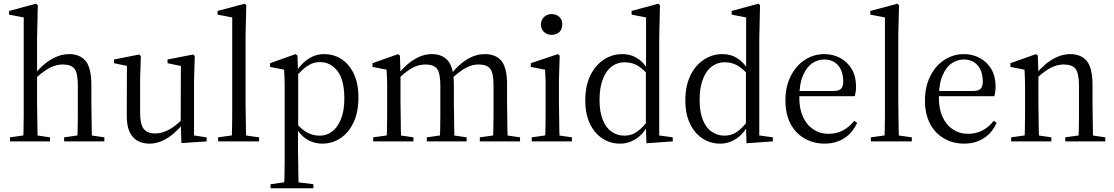

<svg xmlns="http://www.w3.org/2000/svg" viewBox="-20 -763 6012 1036"><path d="M34 0H250V-22L154 -36H133L34 -22ZM105 0H184Q183 -23 182 -61Q181 -99 181 -140Q180 -180 180 -211V-361V-366V-555L184 -735L174 -743L29 -704V-684L108 -669V-211Q108 -180 108 -140Q107 -99 107 -61Q106 -23 105 0ZM326 0H543V-22L446 -36H426L326 -22ZM396 0H477Q476 -23 475 -61Q474 -98 474 -139Q473 -179 473 -211V-304Q473 -395 443 -433Q412 -471 353 -471Q317 -471 283 -456Q249 -441 220 -417Q190 -392 169 -364H163L174 -343Q201 -367 225 -383Q248 -399 272 -407Q295 -415 319 -415Q363 -415 382 -392Q400 -368 400 -302V-211Q400 -179 400 -139Q399 -98 399 -61Q398 -23 396 0Z M787 12Q822 12 855 -3Q887 -17 916 -42Q944 -66 966 -94H973L963 -118Q938 -94 914 -77Q889 -60 866 -52Q842 -43 817 -43Q775 -43 756 -67Q736 -91 736 -156V-334L740 -460L732 -469L595 -442V-422L686 -403L665 -430L664 -140Q664 -59 697 -24Q729 12 787 12ZM959 9 1095 0V-22L1027 -32V-334L1031 -460L1023 -469L884 -442V-422L956 -407L955 -98V-96Z M1157 0H1378V-22L1278 -36H1258L1157 -22ZM1230 0H1309Q1308 -27 1307 -64Q1306 -101 1306 -140Q1305 -179 1305 -211V-571L1309 -735L1300 -743L1154 -704V-684L1233 -669V-211Q1233 -179 1233 -140Q1232 -101 1232 -64Q1231 -27 1230 0Z M1440 253H1671V231L1560 217H1541L1440 231ZM1513 253H1592Q1591 226 1590 189Q1589 153 1589 113Q1588 74 1588 41V-72L1589 -77V-375L1588 -378L1585 -463L1575 -471L1437 -422V-402L1513 -387Q1514 -367 1515 -348Q1515 -329 1516 -308Q1516 -286 1516 -258V41Q1516 74 1516 113Q1515 153 1515 189Q1514 226 1513 253ZM1719 12Q1774 12 1818 -18Q1862 -47 1888 -103Q1914 -158 1914 -237Q1914 -313 1889 -365Q1864 -417 1823 -444Q1781 -471 1730 -471Q1697 -471 1669 -459Q1640 -446 1617 -424Q1593 -402 1575 -371H1559L1566 -336Q1590 -366 1613 -387Q1635 -407 1659 -418Q1682 -428 1707 -428Q1763 -428 1801 -380Q1838 -331 1838 -232Q1838 -165 1820 -121Q1802 -76 1773 -54Q1743 -31 1706 -31Q1666 -31 1634 -50Q1601 -69 1564 -114L1556 -81H1572Q1592 -47 1616 -26Q1640 -5 1666 3Q1692 12 1719 12Z M1994 0H2211V-22L2115 -36H2094L1994 -22ZM2065 0H2145Q2144 -23 2143 -61Q2142 -99 2142 -140Q2141 -180 2141 -211V-357V-361L2138 -463L2128 -471L1990 -422V-402L2066 -387Q2067 -367 2068 -348Q2068 -329 2069 -308Q2069 -286 2069 -258V-211Q2069 -180 2069 -140Q2068 -99 2068 -61Q2067 -23 2065 0ZM2283 0H2498V-22L2402 -36H2382L2283 -22ZM2352 0H2432Q2431 -23 2431 -61Q2430 -98 2430 -139Q2429 -179 2429 -211V-304Q2429 -395 2399 -433Q2369 -471 2310 -471Q2274 -471 2241 -456Q2207 -440 2179 -416Q2150 -391 2129 -363H2123L2134 -343Q2160 -367 2183 -383Q2206 -399 2229 -407Q2252 -415 2276 -415Q2320 -415 2338 -392Q2356 -368 2356 -302V-211Q2356 -179 2356 -139Q2355 -98 2355 -61Q2354 -23 2352 0ZM2569 0H2786V-22L2689 -36H2669L2569 -22ZM2639 0H2720Q2719 -23 2718 -61Q2717 -98 2717 -139Q2716 -179 2716 -211V-307Q2716 -397 2686 -434Q2655 -471 2597 -471Q2561 -471 2528 -457Q2494 -442 2465 -417Q2436 -392 2414 -363H2409L2421 -343Q2448 -367 2471 -383Q2494 -399 2517 -407Q2539 -415 2563 -415Q2607 -415 2625 -392Q2643 -369 2643 -303V-211V-139Q2643 -98 2642 -61Q2641 -23 2639 0Z M2849 0H3066V-22L2969 -36H2949L2849 -22ZM2920 0H3000Q2999 -23 2998 -61Q2997 -99 2997 -140Q2996 -180 2996 -211V-334L3000 -463L2990 -471L2844 -422V-402L2921 -387Q2923 -357 2924 -328Q2924 -299 2924 -258V-211Q2924 -180 2924 -140Q2923 -99 2923 -61Q2922 -23 2920 0ZM2956 -575Q2981 -575 2998 -590Q3014 -605 3014 -631Q3014 -656 2998 -672Q2981 -687 2956 -687Q2933 -687 2916 -672Q2899 -656 2899 -631Q2899 -605 2916 -590Q2933 -575 2956 -575Z M3326 12Q3360 12 3388 -1Q3416 -13 3438 -35Q3460 -57 3476 -86H3489L3482 -120Q3452 -78 3421 -55Q3390 -31 3350 -31Q3311 -31 3281 -52Q3250 -72 3233 -115Q3215 -158 3215 -224Q3215 -293 3234 -339Q3252 -384 3283 -406Q3313 -427 3349 -427Q3387 -427 3417 -411Q3447 -394 3486 -351L3493 -382H3479Q3460 -416 3437 -435Q3414 -454 3389 -463Q3364 -471 3337 -471Q3283 -471 3238 -441Q3192 -411 3165 -355Q3138 -299 3138 -221Q3138 -146 3164 -94Q3189 -42 3232 -15Q3274 12 3326 12ZM3468 10 3610 0V-22L3537 -32V-555L3541 -735L3532 -743L3388 -704V-684L3466 -669V-388L3465 -379V-89V-87Z M3866 12Q3900 12 3928 -1Q3956 -13 3978 -35Q4000 -57 4016 -86H4029L4022 -120Q3992 -78 3961 -55Q3930 -31 3890 -31Q3851 -31 3821 -52Q3790 -72 3773 -115Q3755 -158 3755 -224Q3755 -293 3774 -339Q3792 -384 3823 -406Q3853 -427 3889 -427Q3927 -427 3957 -411Q3987 -394 4026 -351L4033 -382H4019Q4000 -416 3977 -435Q3954 -454 3929 -463Q3904 -471 3877 -471Q3823 -471 3778 -441Q3732 -411 3705 -355Q3678 -299 3678 -221Q3678 -146 3704 -94Q3729 -42 3772 -15Q3814 12 3866 12ZM4008 10 4150 0V-22L4077 -32V-555L4081 -735L4072 -743L3928 -704V-684L4006 -669V-388L4005 -379V-89V-87Z M4430 12Q4470 12 4503 -1Q4536 -13 4562 -38Q4587 -62 4605 -100L4589 -111Q4563 -78 4530 -60Q4496 -41 4450 -41Q4404 -41 4369 -65Q4333 -88 4313 -132Q4293 -175 4293 -236Q4293 -311 4313 -356Q4332 -401 4363 -422Q4394 -442 4427 -442Q4459 -442 4482 -428Q4505 -413 4518 -386Q4530 -359 4530 -322Q4530 -298 4519 -285Q4508 -272 4476 -272H4247V-244H4592Q4595 -254 4597 -267Q4599 -280 4599 -296Q4599 -351 4576 -390Q4553 -429 4514 -450Q4475 -471 4427 -471Q4371 -471 4323 -440Q4275 -409 4247 -353Q4218 -296 4218 -221Q4218 -148 4245 -96Q4272 -44 4321 -16Q4369 12 4430 12Z M4679 0H4900V-22L4800 -36H4780L4679 -22ZM4752 0H4831Q4830 -27 4829 -64Q4828 -101 4828 -140Q4827 -179 4827 -211V-571L4831 -735L4822 -743L4676 -704V-684L4755 -669V-211Q4755 -179 4755 -140Q4754 -101 4754 -64Q4753 -27 4752 0Z M5183 12Q5223 12 5256 -1Q5289 -13 5315 -38Q5340 -62 5358 -100L5342 -111Q5316 -78 5283 -60Q5249 -41 5203 -41Q5157 -41 5122 -65Q5086 -88 5066 -132Q5046 -175 5046 -236Q5046 -311 5066 -356Q5085 -401 5116 -422Q5147 -442 5180 -442Q5212 -442 5235 -428Q5258 -413 5271 -386Q5283 -359 5283 -322Q5283 -298 5272 -285Q5261 -272 5229 -272H5000V-244H5345Q5348 -254 5350 -267Q5352 -280 5352 -296Q5352 -351 5329 -390Q5306 -429 5267 -450Q5228 -471 5180 -471Q5124 -471 5076 -440Q5028 -409 5000 -353Q4971 -296 4971 -221Q4971 -148 4998 -96Q5025 -44 5074 -16Q5122 12 5183 12Z M5436 0H5653V-22L5557 -36H5536L5436 -22ZM5507 0H5587Q5586 -23 5585 -61Q5584 -99 5584 -140Q5583 -180 5583 -211V-357V-359L5580 -463L5570 -471L5432 -422V-402L5508 -387Q5509 -367 5510 -348Q5510 -329 5511 -308Q5511 -286 5511 -258V-211Q5511 -180 5511 -140Q5510 -99 5510 -61Q5509 -23 5507 0ZM5728 0H5944V-22L5847 -36H5828L5728 -22ZM5798 0H5878Q5877 -23 5877 -61Q5876 -98 5876 -139Q5875 -179 5875 -211V-304Q5875 -395 5845 -433Q5814 -471 5754 -471Q5719 -471 5685 -456Q5651 -441 5622 -417Q5593 -392 5571 -365H5566L5576 -343Q5602 -367 5626 -383Q5649 -399 5673 -407Q5696 -415 5720 -415Q5764 -415 5783 -392Q5802 -368 5802 -302V-211Q5802 -179 5802 -139Q5801 -98 5801 -61Q5800 -23 5798 0Z"/></svg>

Font: Source Serif 4 48pt
Style: Regular
Weight: 400
Designer: Frank Grie√ühammer
Foundry: Adobe Systems Incorporated
Version: Version 4.004;hotconv 1.0.116;makeotfexe 2.5.65601